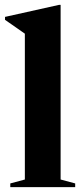

<svg xmlns="http://www.w3.org/2000/svg" viewBox="-24 -764 344 784"><path d="M223.5 -31 283 -15V0H18V-15L77.5 -31V-626.5Q68 -633.5 46.8 -648Q25.5 -662.5 -3.5 -683V-695L216.5 -744H223.5Z"/></svg>

Font: Newsreader 72pt SemiBold
Style: Regular
Weight: 600
Designer: Hugues Gentile
Foundry: Production Type
Version: Version 1.003; ttfautohint (v1.8.3)